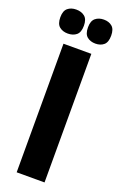

<svg xmlns="http://www.w3.org/2000/svg" viewBox="-176 -881 582 926"><g transform="rotate(20 115.5 -418.0)"><path d="M43 0V-660H186V0ZM187 -713Q161 -713 144 -727Q127 -741 127 -775Q127 -808 144 -822Q161 -836 187 -836Q213 -836 229.5 -822Q246 -808 246 -775Q246 -741 229.5 -727Q213 -713 187 -713ZM45 -713Q19 -713 2 -727Q-15 -741 -15 -775Q-15 -808 2 -822Q19 -836 45 -836Q72 -836 89 -822Q106 -808 106 -775Q106 -741 89 -727Q72 -713 45 -713Z"/></g></svg>

Font: Bricolage Grotesque 72pt SemiCondensed
Style: Bold
Weight: 700
Width: 4
Designer: Mathieu Triay
Foundry: Atelier Triay
Version: Version 1.001;gftools[0.9.33.dev8+g029e19f]